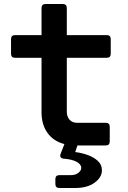

<svg xmlns="http://www.w3.org/2000/svg" viewBox="-20 -725 640 957"><path d="M276 212Q256 212 256 192V168Q256 148 276 148H332Q356 148 370.5 136.5Q385 125 385 112Q385 94 362 81.5Q339 69 298 66Q287 65 282.5 58.5Q278 52 282 42L301 -7Q248 -20 217.5 -61.5Q187 -103 187 -165V-437H55Q35 -437 35 -457V-530Q35 -550 55 -550H187V-685Q187 -705 207 -705H293Q313 -705 313 -685V-550H512Q532 -550 532 -530V-457Q532 -437 512 -437H313V-168Q313 -144 326.5 -128.5Q340 -113 364 -113H507Q527 -113 527 -93V-20Q527 0 507 0H366L355 33Q383 36 414 46.5Q445 57 466.5 76Q488 95 488 124Q488 159 451.5 185.5Q415 212 356 212Z"/></svg>

Font: Pitagon Sans Mono
Style: Bold
Weight: 700
Monospace: yes
Designer: Travis Tran
Foundry: Pitagon
Version: Version 1.001; ttfautohint (v1.8.4.7-5d5b);gftools[0.9.26]